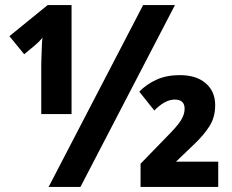

<svg xmlns="http://www.w3.org/2000/svg" viewBox="-20 -734 912 754"><path d="M171 0 542 -714H667L296 0ZM142 -482Q142 -494 143 -515Q144 -536 144.5 -556Q145 -576 147 -586Q134 -570 116 -555L75 -521L17 -592L167 -714H261V-286H142ZM532 0V-91L633 -195Q675 -237 690 -260.5Q705 -284 705 -307Q705 -343 666 -343Q628 -343 586 -300L527 -374Q556 -404 595.5 -421.5Q635 -439 686 -439Q751 -439 788 -407Q825 -375 825 -321Q825 -274 803 -239Q781 -204 742 -167L671 -99H837V0Z"/></svg>

Font: Noto Sans SemiCondensed ExtraBold
Style: Regular
Weight: 800
Width: 4
Designer: Monotype Design Team
Foundry: Monotype Imaging Inc.
Version: Version 2.013; ttfautohint (v1.8.4.7-5d5b)